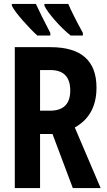

<svg xmlns="http://www.w3.org/2000/svg" viewBox="-20 -953 540 973"><path d="M235 -773V-786Q185 -882 162 -933H40V-924Q54 -896 96 -848.5Q138 -801 169 -773ZM400 -773V-786Q347 -883 326 -933H205V-924Q219 -895 259 -849.5Q299 -804 338 -773ZM183 -598H235Q336 -598 336 -494Q336 -392 233 -392H183ZM183 0V-274H246L349 0H490L359 -307Q469 -368 469 -509Q469 -714 236 -714H55V0Z"/></svg>

Font: Noto Sans Mono UI Condensed
Style: Bold
Weight: 700
Width: 3
Designer: Monotype Design team
Foundry: Monotype Imaging Inc.
Version: 1.000